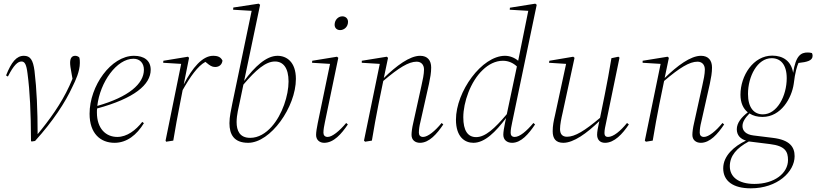

<svg xmlns="http://www.w3.org/2000/svg" viewBox="-20 -766 4447 1046"><path d="M149 2 152 5 171 2C269 -106 336 -209 375 -294C392 -328 415 -378 415 -423C415 -433 415 -443 412 -453C407 -458 399 -462 390 -462C373 -462 362 -451 362 -424C362 -412 364 -396 371 -359L375 -337C369 -324 364 -311 358 -298C313 -200 248 -111 185 -35C185 -164 180 -281 168 -380C160 -440 145 -462 110 -462C70 -462 42 -428 13 -355L23 -349C55 -412 77 -431 97 -431C115 -431 124 -415 130 -365C143 -266 148 -159 149 2Z M707 -446C743 -446 764 -421 764 -386C764 -310 682 -238 510 -189C525 -319 616 -446 707 -446ZM604 12C671 12 725 -31 764 -95L755 -102C720 -57 672 -20 619 -20C557 -20 508 -65 508 -153C508 -160 508 -168 509 -175C712 -230 801 -305 801 -386C801 -437 764 -462 710 -462C585 -462 468 -298 468 -146C468 -38 528 12 604 12Z M882 0 885 6 924 0C936 -73 947 -132 960 -198L975 -275C1017 -349 1057 -406 1099 -429L1104 -425C1123 -409 1135 -401 1152 -401C1176 -401 1190 -416 1192 -436C1183 -454 1169 -462 1141 -462C1083 -462 1028 -397 981 -306L1010 -451L1004 -457L870 -435L869 -424L967 -418Z M1269 -101C1269 -141 1281 -184 1286 -209L1306 -305C1374 -385 1427 -431 1478 -431C1523 -431 1552 -396 1552 -322C1552 -246 1518 -141 1460 -76C1428 -40 1388 -15 1343 -15C1285 -15 1269 -55 1269 -101ZM1332 12C1454 12 1592 -183 1592 -336C1592 -430 1540 -462 1492 -462C1430 -462 1367 -402 1310 -325L1397 -740L1389 -746L1251 -725L1250 -713L1351 -707L1246 -204C1239 -168 1230 -130 1230 -95C1230 -34 1254 12 1332 12Z M1702 -31C1702 -3 1722 12 1746 12C1798 12 1840 -36 1875 -88L1866 -96C1829 -52 1790 -20 1765 -20C1750 -20 1742 -29 1742 -43C1742 -60 1746 -81 1750 -100L1823 -451L1816 -457L1681 -435L1680 -424L1778 -418L1711 -95C1706 -70 1702 -46 1702 -31ZM1833 -602C1854 -602 1876 -619 1876 -647C1876 -665 1863 -677 1845 -677C1823 -677 1803 -658 1803 -631C1803 -613 1816 -602 1833 -602Z M2268 12C2318 12 2360 -36 2395 -88L2386 -96C2350 -52 2311 -20 2285 -20C2270 -20 2262 -29 2262 -43C2262 -60 2265 -81 2270 -100L2317 -309C2324 -343 2329 -369 2329 -398C2329 -436 2310 -462 2269 -462C2212 -462 2140 -408 2071 -341L2094 -451L2087 -457L1951 -435V-424L2049 -418L1963 0L1969 6L2006 0C2018 -73 2029 -132 2042 -198L2068 -325C2153 -397 2206 -430 2250 -430C2274 -430 2290 -414 2290 -387C2290 -363 2283 -329 2276 -299L2231 -95C2225 -70 2222 -46 2222 -31C2222 -3 2242 12 2268 12Z M2504 -127C2504 -208 2543 -322 2610 -385C2641 -415 2679 -435 2720 -435C2751 -435 2777 -422 2796 -404L2741 -144C2675 -66 2624 -19 2574 -19C2528 -19 2504 -55 2504 -127ZM2770 12C2819 12 2860 -36 2895 -88L2886 -96C2849 -52 2812 -20 2784 -20C2769 -20 2762 -29 2762 -42C2762 -60 2766 -79 2770 -98L2904 -740L2896 -746L2758 -724L2757 -713L2858 -707L2803 -435C2783 -452 2757 -462 2731 -462C2605 -462 2464 -267 2464 -114C2464 -20 2512 12 2559 12C2621 12 2680 -47 2737 -123L2731 -95C2726 -70 2722 -47 2722 -32C2722 -4 2742 12 2770 12Z M3049 12C3105 12 3177 -40 3245 -106C3237 -70 3233 -47 3233 -32C3233 -6 3248 12 3276 12C3327 12 3371 -36 3406 -88L3396 -96C3360 -52 3322 -20 3292 -20C3280 -20 3273 -27 3273 -41C3273 -59 3278 -79 3282 -98L3355 -452L3349 -457L3311 -449C3299 -376 3288 -317 3275 -252L3249 -124C3165 -53 3112 -21 3069 -21C3044 -21 3031 -35 3031 -63C3031 -87 3038 -121 3045 -151L3110 -451L3103 -457L2973 -435L2971 -424L3064 -418L3004 -140C2996 -106 2991 -81 2991 -51C2991 -11 3008 12 3049 12Z M3798 12C3848 12 3890 -36 3925 -88L3916 -96C3880 -52 3841 -20 3815 -20C3800 -20 3792 -29 3792 -43C3792 -60 3795 -81 3800 -100L3847 -309C3854 -343 3859 -369 3859 -398C3859 -436 3840 -462 3799 -462C3742 -462 3670 -408 3601 -341L3624 -451L3617 -457L3481 -435V-424L3579 -418L3493 0L3499 6L3536 0C3548 -73 3559 -132 3572 -198L3598 -325C3683 -397 3736 -430 3780 -430C3804 -430 3820 -414 3820 -387C3820 -363 3813 -329 3806 -299L3761 -95C3755 -70 3752 -46 3752 -31C3752 -3 3772 12 3798 12Z M4134 -129C4236 -129 4293 -233 4304 -308C4312 -375 4322 -405 4330 -423C4376 -428 4407 -435 4407 -462C4407 -466 4406 -473 4403 -477C4397 -479 4388 -480 4380 -480C4344 -480 4315 -464 4301 -369C4291 -433 4246 -463 4187 -463C4084 -463 4014 -354 4014 -250C4014 -206 4029 -174 4054 -154C4019 -127 3994 -96 3994 -62C3994 -29 4014 -9 4044 0C3979 31 3920 83 3920 151C3920 221 3975 260 4070 260C4215 260 4309 170 4309 85C4309 35 4283 -4 4190 -15L4085 -28C4043 -33 4025 -54 4025 -79C4025 -102 4039 -123 4063 -148C4083 -135 4107 -129 4134 -129ZM4136 -143C4088 -143 4055 -179 4055 -254C4055 -350 4106 -449 4184 -449C4232 -449 4266 -415 4266 -340C4266 -244 4214 -143 4136 -143ZM3956 140C3956 82 3994 40 4059 5H4063L4175 19C4258 29 4273 60 4273 106C4273 177 4200 236 4090 236C4002 236 3956 197 3956 140Z"/></svg>

Font: Source Serif 4 Display Light
Style: Italic
Weight: 300
Italic angle: -12°
Designer: Frank Grießhammer
Foundry: Adobe Systems Incorporated
Version: Version 4.004;hotconv 1.0.117;makeotfexe 2.5.65602